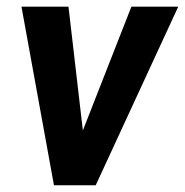

<svg xmlns="http://www.w3.org/2000/svg" viewBox="-20 -548 547 568"><path d="M368.7 -528.3H507.3L263.2 0H139.6L43.5 -528.3H182.6L225.1 -162.1Z"/></svg>

Font: Robert Sans ExtraBold
Style: Italic
Weight: 800
Italic angle: -8°
Designer: Christian Robertson (extended by Adam Twardoch)
Foundry: Google
Version: Version 12.135;April 2, 2019;FontCreator 11.5.0.2425 64-bit;